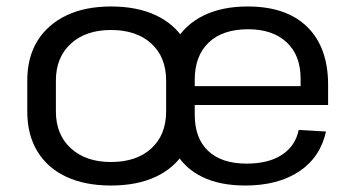

<svg xmlns="http://www.w3.org/2000/svg" viewBox="-20 -568 1103 596"><path d="M324.5 7.9Q243.5 7.9 185.2 -19.5Q126.9 -46.9 95.8 -98.5Q64.7 -150.1 64.7 -221.4V-318.6Q64.7 -389.9 96.2 -441.1Q127.8 -492.2 186.1 -520.1Q244.4 -547.9 324.5 -547.9Q405.7 -547.9 464 -520.5Q522.3 -493.1 553.4 -441.5Q584.5 -389.9 584.5 -318.6V-221.4Q584.5 -150.1 553.4 -98.5Q522.3 -46.9 464 -19.5Q405.7 7.9 324.5 7.9ZM324.5 -65.1Q403.8 -65.1 449.7 -107.3Q495.7 -149.5 495.7 -222.1V-317.9Q495.7 -390.7 449.7 -432.8Q403.8 -474.9 324.5 -474.9Q246.3 -474.9 199.9 -432.4Q153.5 -389.9 153.5 -317.9V-222.1Q153.5 -150.3 199.9 -107.7Q246.3 -65.1 324.5 -65.1ZM741 7.9Q662.9 7.9 608.1 -18.7Q553.3 -45.2 524.5 -96.4Q495.7 -147.6 495.7 -220.5V-319.5Q495.7 -390.7 526.2 -441.9Q556.6 -493.1 613.4 -520.5Q670.1 -547.9 748.9 -547.9Q869.1 -547.9 933.8 -484.4Q998.5 -420.8 998.5 -304.5V-242.1H567.5V-300.6H927.2L913.1 -277.6V-324.4Q913.1 -396.4 869.7 -436.8Q826.3 -477.2 750.2 -477.2Q671.1 -477.2 627.8 -435.9Q584.5 -394.7 584.5 -320.1V-211.9Q584.5 -138.4 626.5 -99.2Q668.5 -60.1 745.1 -60.1Q813.3 -60.1 855.1 -87.4Q896.9 -114.7 907.3 -164.8L992 -159.7Q974.1 -79.3 908.4 -35.7Q842.7 7.9 741 7.9Z"/></svg>

Font: Pathway Extreme 8pt Thin
Style: Regular
Weight: 100
Version: Version 1.001;gftools[0.9.26]